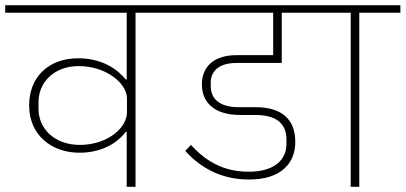

<svg xmlns="http://www.w3.org/2000/svg" viewBox="-40 -718 1559 738"><path d="M447 0H481V-669H639V-698H-20V-669H447V-412H444C412 -451 354 -494 260 -494C148 -494 72 -423 72 -313C72 -198 159 -131 265 -131C358 -131 416 -174 444 -212H447ZM267 -161C171 -161 108 -222 108 -300V-325C108 -401 167 -464 263 -464C367 -464 448 -398 448 -340V-287C448 -224 370 -161 267 -161Z M918 -28C1034 -28 1095 -85 1095 -173C1095 -261 1041 -306 943 -306H877C803 -306 770 -339 770 -387V-401C770 -443 800 -476 869 -476H1043V-669H1190V-698H599V-669H1010V-506H869C783 -506 736 -462 736 -394C736 -322 786 -276 884 -276H942C1021 -276 1061 -244 1061 -182V-165C1061 -102 1013 -58 916 -58C835 -58 763 -85 694 -161L672 -138C743 -60 826 -28 918 -28Z M1308 0H1341V-669H1499V-698H1150V-669H1308Z"/></svg>

Font: IBM Plex Devanagari ExtraLight
Style: Regular
Weight: 200
Designer: Mike Abbink, Paul van der Laan, Pieter van Rosmalen, Erin McLaughlin
Foundry: Bold Monday
Version: Version 1.0